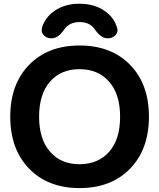

<svg xmlns="http://www.w3.org/2000/svg" viewBox="-20 -1004 838 1014"><path d="M766.6 -387.7Q766.6 -215.8 667 -113.3Q567.4 -10.7 400.4 -10.7Q233.4 -10.7 133.8 -113.3Q34.2 -215.8 34.2 -387.7Q34.2 -559.6 133.8 -661.6Q233.4 -763.7 400.4 -763.7Q567.4 -763.7 667 -661.6Q766.6 -559.6 766.6 -387.7ZM245.1 -202.1Q301.8 -136.7 399.9 -136.7Q498 -136.7 556.2 -202.1Q614.3 -267.6 614.3 -387.2Q614.3 -506.8 556.2 -572.8Q498 -638.7 399.9 -638.7Q301.8 -638.7 244.1 -572.8Q186.5 -506.8 186.5 -387.2Q186.5 -267.6 245.1 -202.1ZM598.6 -856.4Q600.6 -850.6 600.6 -844.7Q600.6 -830.1 589.8 -818.4Q574.2 -801.8 550.8 -801.8H546.9Q512.7 -801.8 479.5 -850.6Q473.6 -858.4 466.8 -865.2Q440.4 -887.7 400.9 -887.7Q361.3 -887.7 334 -865.2Q326.2 -858.4 320.3 -849.6Q287.1 -801.8 253.9 -801.8H250Q226.6 -801.8 210.9 -818.4Q200.2 -830.1 200.2 -844.7Q200.2 -850.6 201.2 -856.4Q214.8 -902.3 252 -934.6Q310.5 -984.4 399.9 -984.4Q489.3 -984.4 547.9 -934.6Q585.9 -902.3 598.6 -856.4Z"/></svg>

Font: Gen Jyuu Gothic Bold
Style: Bold
Weight: 700
Designer: [Source Han Sans]
Ryoko NISHIZUKA  (kana & ideographs); Paul D. Hunt (Latin, Greek & Cyrillic); Wenlong ZHANG  (bopomofo
Version: Version 1.002.20150607